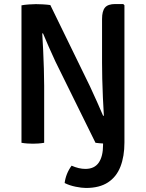

<svg xmlns="http://www.w3.org/2000/svg" viewBox="-20 -708 724 952"><path d="M335 113.5Q371 129.5 403.5 129.5Q448 129.5 469.5 98.5Q491 67.5 491 10.5V-19H597V-1.5Q597 67.5 577.2 118.2Q557.5 169 515.2 196.5Q473 224 406.5 224Q385.5 224 354.8 217.8Q324 211.5 300.5 199.5Q306.5 152.5 335 113.5ZM86.5 -681.5Q101 -684.5 123.2 -686Q145.5 -687.5 158 -687.5Q171.5 -687.5 191.2 -686.5Q211 -685.5 229.5 -683L198 -544L189.5 -542Q192 -505 194 -459.5Q196 -414 197.5 -367.8Q199 -321.5 199 -283V0Q184.5 2.5 170.2 3.5Q156 4.5 143.5 4.5Q132 4.5 116.2 3.5Q100.5 2.5 86.5 0ZM254.5 -403.5Q237 -441 221.5 -476.5Q206 -512 193 -543L135 -610.5L229.5 -683L426 -280Q445 -239.5 461.8 -201.5Q478.5 -163.5 491.5 -133.5L538 -84L453.5 0ZM597 -682V-1.5Q587.5 0.5 573.8 2Q560 3.5 546.8 4Q533.5 4.5 524.5 4.5Q511.5 4.5 491.5 3.5Q471.5 2.5 453.5 0L486 -132.5L495 -134.5Q492.5 -176 490.2 -224Q488 -272 487 -317.5Q486 -363 486 -397.5V-613.5Q486 -653.5 500.8 -670.8Q515.5 -688 551.5 -688H591Z"/></svg>

Font: Signika Medium
Style: Regular
Weight: 500
Designer: Anna Giedry
Foundry: Anna Giedry
Version: Version 2.000